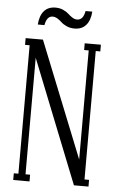

<svg xmlns="http://www.w3.org/2000/svg" viewBox="-57 -877 560 917"><g transform="rotate(5 222.5 -419.0)"><path d="M270 -746.1Q249.5 -746.1 232.7 -753.7Q215.8 -761.2 206.8 -770Q197.8 -778.8 185.8 -786.4Q173.8 -793.9 162.1 -793.9Q133.8 -793.9 126 -750H94.2Q97.2 -792.5 116.9 -815.2Q136.7 -837.9 171.9 -837.9Q192.4 -837.9 209 -830.3Q225.6 -822.8 234.6 -814Q243.7 -805.2 255.4 -797.6Q267.1 -790 278.8 -790Q308.1 -790 315.9 -834H348.1Q345.2 -791.5 325.2 -768.8Q305.2 -746.1 270 -746.1ZM120.1 0H42V-32.2H64V-647.9H42V-680.2H125L347.2 -125V-647.9H325.2V-680.2H402.8V-647.9H380.9V-32.2H402.8V0H333L98.1 -590.8V-32.2H120.1Z"/></g></svg>

Font: Margherita Light
Style: Regular
Weight: 300
Designer: James Puckett
Foundry: Dunwich Type Founders
Version: Version 1.008;hotconv 1.0.109;makeotfexe 2.5.65596